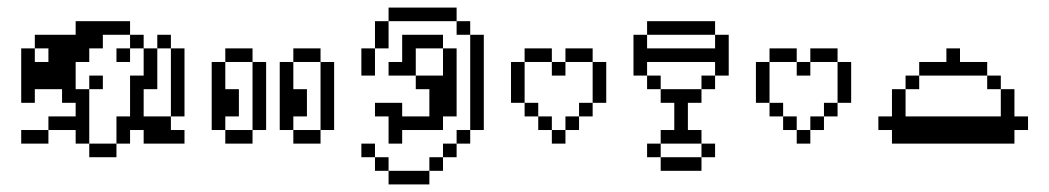

<svg xmlns="http://www.w3.org/2000/svg" viewBox="-20 -377 2754 504"><path d="M35.7 -35.7V0H107.1V-35.7ZM107.1 -71.4V-35.7H178.6V0H214.3V-142.9H178.6V-214.3H214.3V-250H250V-285.7H321.4V-321.4H178.6V-285.7H71.4V-250H107.1V-214.3H71.4V-250H35.7V-107.1H71.4V-142.9H142.9V-107.1H178.6V-71.4ZM285.7 -71.4V0H321.4V-35.7H357.1V0H464.3V-35.7H428.6V-71.4H357.1V-142.9H392.9V-250H357.1V-178.6H321.4V-71.4ZM428.6 -250V-71.4H464.3V-250ZM428.6 -250V-285.7H392.9V-250ZM357.1 -250V-285.7H321.4V-250ZM214.3 -178.6V-142.9H250V-178.6ZM214.3 0V35.7H285.7V0ZM285.7 -250V-214.3H321.4V-250Z M571.4 -35.7V-71.4H607.1V-142.9H571.4V-214.3H535.7V-35.7ZM571.4 -35.7V0H642.9V-35.7ZM571.4 -250V-214.3H642.9V-250ZM642.9 -214.3V-35.7H678.6V-214.3ZM750 -35.7V-71.4H785.7V-142.9H750V-214.3H714.3V-35.7ZM750 -35.7V0H821.4V-35.7ZM750 -250V-214.3H821.4V-250ZM821.4 -214.3V-35.7H857.1V-214.3Z M928.6 0V35.7H964.3V0ZM964.3 35.7V71.4H1000V35.7ZM1000 71.4V107.1H1107.1V71.4ZM1178.6 -35.7V0H1214.3V-35.7ZM1214.3 -285.7V-35.7H1250V-285.7ZM1214.3 -285.7V-321.4H1178.6V-285.7ZM1178.6 -321.4V-357.1H1000V-321.4ZM964.3 -321.4V-250H1000V-321.4ZM928.6 -250V-178.6H964.3V-250ZM1107.1 35.7V71.4H1142.9V35.7ZM1142.9 0V35.7H1178.6V0ZM964.3 -107.1V-71.4H1000V0H1035.7V-35.7H1142.9V-71.4H1178.6V-250H1142.9V-178.6H1071.4V-142.9H1107.1V-71.4H1035.7V-107.1ZM1071.4 -178.6V-250H1142.9V-285.7H1035.7V-214.3H1000V-178.6Z M1321.4 -214.3V-107.1H1357.1V-214.3ZM1357.1 -107.1V-71.4H1392.9V-107.1ZM1392.9 -71.4V-35.7H1428.6V-71.4ZM1428.6 -35.7V0H1464.3V-35.7ZM1464.3 -71.4V-35.7H1500V-71.4ZM1500 -107.1V-71.4H1535.7V-107.1ZM1535.7 -214.3V-107.1H1571.4V-214.3ZM1535.7 -214.3V-250H1464.3V-214.3ZM1357.1 -250V-214.3H1428.6V-250ZM1428.6 -214.3V-178.6H1464.3V-214.3Z M1714.3 35.7V0H1678.6V35.7ZM1714.3 35.7V71.4H1821.4V35.7ZM1714.3 -35.7V0H1821.4V-35.7H1785.7V-107.1H1821.4V-142.9H1714.3V-107.1H1750V-35.7ZM1821.4 0V35.7H1857.1V0ZM1714.3 -142.9V-178.6H1678.6V-142.9ZM1678.6 -178.6V-214.3H1857.1V-178.6H1892.9V-285.7H1857.1V-250H1678.6V-285.7H1642.9V-178.6ZM1821.4 -178.6V-142.9H1857.1V-178.6ZM1857.1 -285.7V-321.4H1678.6V-285.7Z M1964.3 -214.3V-107.1H2000V-214.3ZM2000 -107.1V-71.4H2035.7V-107.1ZM2035.7 -71.4V-35.7H2071.4V-71.4ZM2071.4 -35.7V0H2107.1V-35.7ZM2107.1 -71.4V-35.7H2142.9V-71.4ZM2142.9 -107.1V-71.4H2178.6V-107.1ZM2178.6 -214.3V-107.1H2214.3V-214.3ZM2178.6 -214.3V-250H2107.1V-214.3ZM2000 -250V-214.3H2071.4V-250ZM2071.4 -214.3V-178.6H2107.1V-214.3Z M2321.4 -35.7V0H2642.9V-35.7H2678.6V-71.4H2642.9V-142.9H2607.1V-71.4H2357.1V-142.9H2321.4V-71.4H2285.7V-35.7ZM2357.1 -178.6V-142.9H2392.9V-178.6ZM2392.9 -214.3V-178.6H2571.4V-214.3H2500V-250H2464.3V-214.3ZM2571.4 -178.6V-142.9H2607.1V-178.6Z"/></svg>

Font: Gossip Icons Low Pixel
Style: Regular
Weight: 500
Designer: Deborah Khodanovich
Version: Version 1.001;Glyphs 3.3.1 (3343)